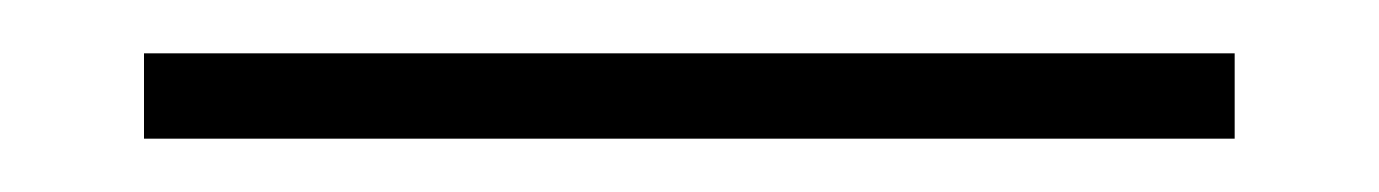

<svg xmlns="http://www.w3.org/2000/svg" viewBox="-20 19 517 72"><path d="M443 39V71H34V39Z"/></svg>

Font: Blinker ExtraLight
Style: Regular
Weight: 200
Designer: Juergen Huber
Foundry: supertype
Version: Version 1.017;hotconv 1.0.117;makeotfexe 2.5.65602